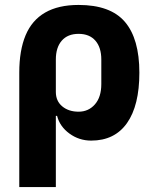

<svg xmlns="http://www.w3.org/2000/svg" viewBox="-20 -557 640 777"><path d="M58 -263Q58 -353 83.5 -414Q109 -475 162.5 -506Q216 -537 298 -537Q427 -537 485.5 -468.5Q544 -400 544 -263Q544 -130 494 -59Q444 12 349 12Q300 12 261 -16.5Q222 -45 211 -88H206V200H58ZM390 -217V-316Q390 -365 366 -392.5Q342 -420 298 -420Q254 -420 230 -392.5Q206 -365 206 -316V-185Q206 -148 232 -126.5Q258 -105 298 -105Q338 -105 364 -134.5Q390 -164 390 -217Z"/></svg>

Font: iA Writer Duo V
Style: Regular
Weight: 400
Designer: Mike Abbink, Paul van der Laan, Pieter van Rosmalen, Oliver Reichenstein
Foundry: Information Architects Inc.
Version: Version 2.000